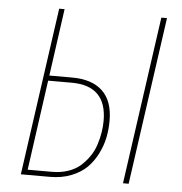

<svg xmlns="http://www.w3.org/2000/svg" viewBox="-50 -729 738 777"><g transform="rotate(5 319.0 -340.5)"><path d="M235.8 -408.2Q316.4 -408.2 359.1 -367.9Q401.9 -327.6 401.9 -247.1Q401.9 -212.4 395.3 -179.2Q388.7 -146 372.1 -112.8Q355.5 -79.6 331.1 -55.2Q306.6 -30.8 268.1 -15.4Q229.5 0 181.2 0H63L159.2 -681.2H181.2L143.1 -408.2ZM574.2 -681.2H597.2L501 0H478ZM188 -21Q223.6 -21 253.4 -31.2Q283.2 -41.5 303.2 -59.3Q323.2 -77.1 338.4 -99.4Q353.5 -121.6 361.8 -147.5Q370.1 -173.3 374 -197.5Q377.9 -221.7 377.9 -245.1Q377.9 -387.2 235.8 -387.2H140.1L88.9 -21Z"/></g></svg>

Font: Fira Sans Compressed Thin
Style: Italic
Weight: 100
Width: 3
Italic angle: -8°
Designer: Carrois Corporate & Edenspiekermann AG
Foundry: Carrois Corporate GbR & Edenspiekermann AG
Version: Version 4.203;PS 004.203;hotconv 1.0.88;makeotf.lib2.5.64775